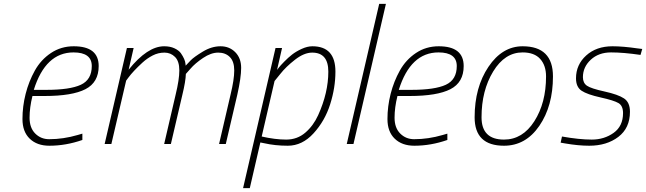

<svg xmlns="http://www.w3.org/2000/svg" viewBox="-20 -750 3365 1000"><path d="M236 -25Q310 -25 385 -47L409 -54V-21Q323 9 237 9Q173 9 135 -27.5Q97 -64 97 -130Q97 -196 113.5 -261Q130 -326 161.5 -382.5Q193 -439 245.5 -474Q298 -509 364 -509Q494 -509 494 -406Q494 -321 425 -285.5Q356 -250 212 -250H149Q134 -190 134 -137Q134 -84 163.5 -54.5Q193 -25 236 -25ZM221 -282Q344 -282 401 -308.5Q458 -335 458 -406Q458 -477 363 -477Q217 -477 156 -282Z M650 -387Q748 -509 835 -509Q866 -509 888.5 -498.5Q911 -488 922 -473Q944 -441 946 -418L947 -408Q957 -419 973.5 -436Q990 -453 1036 -481Q1082 -509 1128.5 -509Q1175 -509 1205.5 -478Q1236 -447 1236 -396.5Q1236 -346 1216 -257L1156 0H1121L1181 -258Q1200 -336 1200 -383Q1200 -430 1177 -453Q1154 -476 1116.5 -476Q1079 -476 1037.5 -448Q996 -420 972 -392L948 -365Q947 -327 930 -257L870 0H835L895 -258Q914 -336 914 -383.5Q914 -431 891.5 -453.5Q869 -476 836.5 -476Q804 -476 775 -461Q746 -446 722 -424Q673 -379 648 -345L637 -330L560 0H525L641 -500H676Z M1607 -509Q1727 -509 1727 -377Q1727 -293 1699.5 -206.5Q1672 -120 1613 -55.5Q1554 9 1479 9Q1413 9 1356 -4L1336 -8L1281 230H1246L1415 -500H1449L1423 -386Q1427 -391 1433.5 -399.5Q1440 -408 1460.5 -429Q1481 -450 1501.5 -466Q1522 -482 1551.5 -495.5Q1581 -509 1607 -509ZM1690 -377Q1690 -476 1606 -476Q1564 -476 1516.5 -439Q1469 -402 1440 -365L1410 -328L1343 -39Q1413 -23 1470.5 -23Q1528 -23 1570 -59Q1612 -95 1637 -150Q1690 -267 1690 -377Z M1786 0 1955 -730H1990L1821 0Z M2137 -25Q2211 -25 2286 -47L2310 -54V-21Q2224 9 2138 9Q2074 9 2036 -27.5Q1998 -64 1998 -130Q1998 -196 2014.5 -261Q2031 -326 2062.5 -382.5Q2094 -439 2146.5 -474Q2199 -509 2265 -509Q2395 -509 2395 -406Q2395 -321 2326 -285.5Q2257 -250 2113 -250H2050Q2035 -190 2035 -137Q2035 -84 2064.5 -54.5Q2094 -25 2137 -25ZM2122 -282Q2245 -282 2302 -308.5Q2359 -335 2359 -406Q2359 -477 2264 -477Q2118 -477 2057 -282Z M2702 -509Q2860 -509 2860 -352Q2860 -198 2789 -94.5Q2718 9 2605 9Q2452 9 2452 -139Q2452 -295 2524 -402Q2596 -509 2702 -509ZM2605 -23Q2702 -23 2763 -118.5Q2824 -214 2824 -352Q2824 -409 2793.5 -443Q2763 -477 2702 -477Q2609 -477 2548.5 -377.5Q2488 -278 2488 -139Q2488 -23 2605 -23Z M3316 -464Q3227 -477 3162.5 -477Q3098 -477 3057 -439Q3016 -401 3016 -348Q3016 -318 3037 -303.5Q3058 -289 3128.5 -273.5Q3199 -258 3230 -237.5Q3261 -217 3261 -168Q3261 -83 3200.5 -37Q3140 9 3049 9Q2992 9 2923 -3L2900 -7L2907 -39Q2997 -23 3062 -23Q3127 -23 3176 -58Q3225 -93 3225 -161Q3225 -199 3201.5 -213Q3178 -227 3108 -242.5Q3038 -258 3009 -277.5Q2980 -297 2980 -342Q2980 -413 3033 -461Q3086 -509 3170 -509Q3225 -509 3300 -498L3325 -495Z"/></svg>

Font: Titillium Web ExtraLight
Style: Italic
Weight: 275
Italic angle: -13°
Version: Version 1.002;PS 57.000;hotconv 1.0.70;makeotf.lib2.5.55311